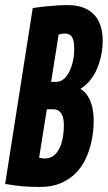

<svg xmlns="http://www.w3.org/2000/svg" viewBox="-34 -730 426 760"><path d="M-13.6 -2 95.6 -698Q126.6 -702.8 152.5 -705.2Q178.4 -707.6 198.2 -708.8Q218 -710 230.8 -710Q280.2 -710 311.5 -692.6Q342.8 -675.2 357.7 -643.7Q372.6 -612.2 372.6 -569.6Q372.6 -542.8 367.3 -515.1Q362 -487.4 351.6 -461.5Q341.2 -435.6 324.4 -414.2Q307.6 -392.8 284.2 -378.4Q301 -368.6 312.7 -350.8Q324.4 -333 330.6 -308.3Q336.8 -283.6 336.8 -252.8Q336.8 -215.4 329.7 -177.9Q322.6 -140.4 307.6 -106.5Q292.6 -72.6 267.7 -46.6Q242.8 -20.6 207.3 -5.3Q171.8 10 124.4 10Q104.4 10 87.8 9.3Q71.2 8.6 55.7 7.4Q40.2 6.2 23.6 3.8Q7 1.4 -13.6 -2ZM168.4 -406H188.4Q204.4 -406 217.4 -416.4Q230.4 -426.8 239.9 -445.5Q249.4 -464.2 254.6 -487.8Q259.8 -511.4 259.8 -537.8Q259.8 -559.8 255.7 -572.7Q251.6 -585.6 243.4 -591.4Q235.2 -597.2 223.2 -597.2Q219 -597.2 214.8 -596.7Q210.6 -596.2 206.4 -595.5Q202.2 -594.8 198 -593.2ZM151.4 -297.4 120.8 -105.8Q125 -104.8 128.1 -104.3Q131.2 -103.8 134.1 -103.3Q137 -102.8 139.4 -102.8Q141.8 -102.8 144 -102.8Q158.8 -102.8 171 -109.3Q183.2 -115.8 192.1 -127.8Q201 -139.8 207 -156.2Q213 -172.6 215.9 -192.9Q218.8 -213.2 218.8 -235.8Q218.8 -250.6 216.1 -262.3Q213.4 -274 208.1 -281.7Q202.8 -289.4 195.3 -293.4Q187.8 -297.4 178.8 -297.4Z"/></svg>

Font: Georama ExtraCondensed Thin
Style: Italic
Weight: 100
Width: 2
Italic angle: -9°
Designer: Jean-Baptiste Levee
Foundry: Production Type
Version: Version 1.001